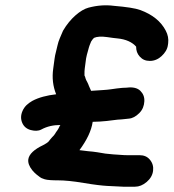

<svg xmlns="http://www.w3.org/2000/svg" viewBox="-20 -687 656 725"><path d="M445 18H490C505 18 520 12 534 0C548 -12 556 -26 558 -42C560 -58 556 -72 546 -84C536 -96 523 -101 507 -101H465C456 -101 447 -101 438 -102C429 -103 419 -103 408 -104C397 -105 387 -106 378 -107L348 -112C337 -114 324 -115 313 -116C302 -117 290 -119 280 -120C308 -158 325 -193 330 -227L357 -228C375 -229 391 -231 406 -233C421 -235 431 -236 437 -236C443 -236 452 -238 466 -239C480 -240 493 -247 506 -260C519 -273 524 -288 525 -304C526 -320 521 -333 510 -344C499 -355 481 -359 459 -356C449 -356 436 -355 421 -353C406 -351 389 -348 369 -347C349 -346 334 -345 324 -344C321 -351 318 -357 316 -362C314 -367 312 -373 309 -378C306 -383 304 -387 303 -391C302 -395 301 -399 299 -402C299 -414 299 -423 300 -428L305 -466C306 -471 307 -475 308 -480C309 -485 311 -491 313 -498C315 -505 316 -510 318 -515L324 -530C328 -537 332 -541 335 -544C346 -549 363 -550 384 -547C402 -544 415 -543 423 -542C455 -539 479 -528 494 -511C494 -496 498 -484 508 -473C518 -462 530 -457 546 -457C562 -457 577 -463 590 -475C603 -487 612 -501 614 -517L615 -524C617 -540 614 -556 606 -571C588 -606 556 -632 510 -649C491 -656 457 -661 410 -665C379 -669 348 -667 314 -658C299 -654 282 -644 265 -629C248 -614 232 -595 218 -571L206 -543C202 -534 199 -524 197 -515C195 -506 193 -498 191 -490C189 -482 187 -474 186 -465L181 -428C176 -393 180 -361 192 -331C157 -327 126 -319 102 -306C84 -296 72 -284 65 -268C58 -252 58 -237 64 -223C70 -209 81 -200 96 -196C111 -192 125 -192 136 -198C158 -210 182 -215 208 -215C206 -213 205 -210 203 -206C201 -202 199 -198 196 -194C193 -190 190 -186 188 -182C186 -178 182 -174 177 -169C172 -164 168 -158 162 -151C159 -148 152 -144 143 -139C109 -123 90 -105 87 -86C85 -73 90 -59 102 -44C107 -38 112 -33 118 -28C124 -23 129 -20 131 -18C133 -16 139 -13 149 -10C159 -7 177 -6 200 -6C223 -6 256 -3 297 4C338 11 367 14 384 15Z"/></svg>

Font: AppleStorm
Style: XbdIta
Weight: 800
Foundry: Cannot Into Space Fonts
Version: Version 1.01